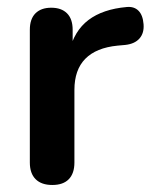

<svg xmlns="http://www.w3.org/2000/svg" viewBox="-20 -519 432 547"><path d="M129 8Q98 8 81.5 -8.5Q65 -25 65 -56V-434Q65 -465 81 -481Q97 -497 126 -497Q155 -497 171 -481Q187 -465 187 -434V-371H177Q191 -431 232 -462Q273 -493 341 -499Q362 -501 374.5 -488.5Q387 -476 389 -450Q391 -425 377.5 -409.5Q364 -394 337 -391L315 -389Q254 -383 223 -351.5Q192 -320 192 -263V-56Q192 -25 176 -8.5Q160 8 129 8Z"/></svg>

Font: Nunito ExtraLight
Style: Bold
Weight: 700
Version: Version 3.602